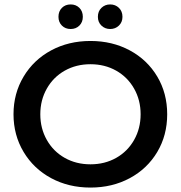

<svg xmlns="http://www.w3.org/2000/svg" viewBox="-20 -838 817 867"><path d="M388.5 9Q290 9 211 -33.5Q132 -76 86.5 -152Q41 -228 41 -322Q41 -416 86.5 -492Q132 -568 211 -610.5Q290 -653 388.5 -653Q487 -653 566 -610.5Q645 -568 690 -492.5Q735 -417 735 -322Q735 -227 690 -151.5Q645 -76 566 -33.5Q487 9 388.5 9ZM388.5 -96Q453 -96 504.5 -125Q556 -154 585.5 -206Q615 -258 615 -322Q615 -386 585.5 -438Q556 -490 504.5 -519Q453 -548 388.5 -548Q324 -548 272.5 -519Q221 -490 191.5 -438Q162 -386 162 -322Q162 -258 191.5 -206Q221 -154 272.5 -125Q324 -96 388.5 -96ZM244 -762Q244 -787 259.5 -802.5Q275 -818 299 -818Q323 -818 338.5 -802.5Q354 -787 354 -762Q354 -738 338.5 -722.5Q323 -707 299 -707Q275 -707 259.5 -722.5Q244 -738 244 -762ZM422 -762Q422 -787 438 -802.5Q454 -818 477.5 -818Q501 -818 517 -802.5Q533 -787 533 -762Q533 -738 517 -722.5Q501 -707 477.5 -707Q454 -707 438 -722.5Q422 -738 422 -762Z"/></svg>

Font: Montserrat Ace
Style: Bold
Weight: 600
Designer: Julieta Ulanovsky
Foundry: Julieta Ulanovsky
Version: Version 1